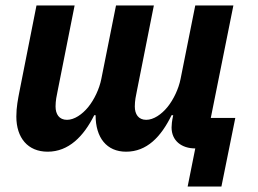

<svg xmlns="http://www.w3.org/2000/svg" viewBox="-20 -545 947 705"><path d="M669 140H793L844 -112H754L837 -525H697L643 -255C636 -219 617 -179 595 -152C573 -125 544 -105 517 -105C488 -105 475 -126 475 -154C475 -175 479 -194 483 -213L545 -525H406L352 -255C345 -219 326 -179 304 -152C282 -125 253 -105 226 -105C197 -105 184 -126 184 -154C184 -175 188 -194 192 -213L254 -525H114L52 -212C46 -181 40 -152 40 -117C40 -39 82 12 155 12C232 12 287 -44 326 -122H331C331 -39 372 12 443 12C519 12 571 -42 610 -122H616L613 -107C612 -102 610 -88 610 -77C610 -28 647 0 697 0Z"/></svg>

Font: Braiins Sans
Style: Bold Italic
Weight: 700
Italic angle: -11.31°
Designer: Mike Abbink, Paul van der Laan, Pieter van Rosmalen, Jiri Chlebus, Lubos Buracinsky
Foundry: Bold Monday, Sudetype
Version: Version 1.000;hotconv 1.0.109;makeotfexe 2.5.65596